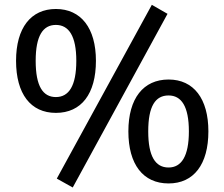

<svg xmlns="http://www.w3.org/2000/svg" viewBox="-20 -766 948 812"><path d="M688.5 -707.5 622.1 -745.6 220.2 -10.7 287.6 26.9ZM216.3 -288.6C324.2 -288.6 385.7 -369.1 385.7 -508.8C385.7 -647 322.8 -728 216.3 -728C110.8 -728 47.9 -648.4 47.9 -508.8C47.9 -369.1 109.4 -288.6 216.3 -288.6ZM216.3 -355.5C161.6 -355.5 130.9 -401.4 130.9 -508.8C130.9 -614.7 161.6 -660.6 216.3 -660.6C271 -660.6 302.7 -613.8 302.7 -508.8C302.7 -402.3 271 -355.5 216.3 -355.5ZM692.9 9.8C799.8 9.8 861.3 -71.3 861.3 -210.4C861.3 -348.6 799.3 -429.7 692.9 -429.7C586.4 -429.7 522.9 -350.1 522.9 -210.4C522.9 -70.8 585 9.8 692.9 9.8ZM692.9 -57.6C637.2 -57.6 606.9 -104.5 606.9 -210.4C606.9 -317.4 637.2 -362.3 692.9 -362.3C747.1 -362.3 778.8 -316.4 778.8 -210.4C778.8 -105 747.1 -57.6 692.9 -57.6Z"/></svg>

Font: Winston
Style: Regular
Weight: 400
Designer: Vernon Adams, Kim Jin-seong, David Berlow, Cristiano Sobral
Foundry: The Winston Project Authors
Version: Version 3.004